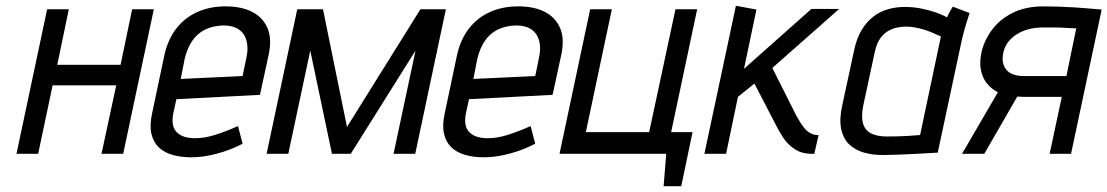

<svg xmlns="http://www.w3.org/2000/svg" viewBox="-20 -532 3830 664"><path d="M397 -308H178L218 -500H143L37 0H112L162 -237H382L331 0H406L512 -500H437Z M579 -139 590 -189 879 -204 909 -342Q921 -398 905 -435Q889 -472 852 -491Q815 -510 760 -510Q706 -510 662.5 -490.5Q619 -471 589.5 -433Q560 -395 548 -339L506 -140Q497 -99 503.5 -70Q510 -41 528.5 -23Q547 -5 576 3.5Q605 12 642 12Q683 12 730 -0.5Q777 -13 819 -35L803 -96Q763 -78 725.5 -66Q688 -54 654 -54Q634 -54 618 -59Q602 -64 591.5 -74.5Q581 -85 578 -101Q575 -117 579 -139ZM833 -337 819 -269 605 -259 619 -330Q628 -366 645 -391Q662 -416 689 -429.5Q716 -443 753 -444Q786 -444 806 -430Q826 -416 832.5 -391.5Q839 -367 833 -337Z M1434 -500 1180 -93 1097 -500H1008L902 0H977L1053 -357L1128 0H1193L1417 -357L1341 0H1416L1522 -500Z M1591 -139 1602 -189 1891 -204 1921 -342Q1933 -398 1917 -435Q1901 -472 1864 -491Q1827 -510 1772 -510Q1718 -510 1674.5 -490.5Q1631 -471 1601.5 -433Q1572 -395 1560 -339L1518 -140Q1509 -99 1515.5 -70Q1522 -41 1540.5 -23Q1559 -5 1588 3.5Q1617 12 1654 12Q1695 12 1742 -0.5Q1789 -13 1831 -35L1815 -96Q1775 -78 1737.5 -66Q1700 -54 1666 -54Q1646 -54 1630 -59Q1614 -64 1603.5 -74.5Q1593 -85 1590 -101Q1587 -117 1591 -139ZM1845 -337 1831 -269 1617 -259 1631 -330Q1640 -366 1657 -391Q1674 -416 1701 -429.5Q1728 -443 1765 -444Q1798 -444 1818 -430Q1838 -416 1844.5 -391.5Q1851 -367 1845 -337Z M2391 -500H2316L2225 -75H2006L2096 -500H2021L1915 0H2284L2275 112H2336L2375 -75H2301Z M2734 -132 2651 -297 2882 -501H2786L2553 -294L2596 -499L2525 -512L2416 0H2491L2532 -197L2589 -243L2657 -112Q2671 -83 2687.5 -57.5Q2704 -32 2728.5 -16Q2753 0 2789 0H2796L2811 -65H2807Q2795 -65 2782.5 -71.5Q2770 -78 2758.5 -93Q2747 -108 2734 -132Z M3333 -487 3275 -509Q3268 -498 3261.5 -485Q3255 -472 3255 -472Q3237 -482 3213.5 -490Q3190 -498 3163.5 -503Q3137 -508 3108 -508Q3080 -508 3052.5 -500.5Q3025 -493 3001.5 -475.5Q2978 -458 2960 -428.5Q2942 -399 2933 -354L2893 -169Q2882 -120 2889 -86.5Q2896 -53 2916.5 -33Q2937 -13 2969 -4Q3001 5 3040 4Q3057 4 3080.5 3Q3104 2 3129 1Q3154 0 3175.5 -1.5Q3197 -3 3210.5 -3.5Q3224 -4 3223 -4L3307 -397Q3314 -427 3322 -452Q3330 -477 3333 -487ZM2965 -165 3005 -351Q3012 -383 3025 -400.5Q3038 -418 3054.5 -426.5Q3071 -435 3086.5 -437.5Q3102 -440 3113 -440Q3127 -440 3141.5 -437.5Q3156 -435 3170.5 -431Q3185 -427 3201 -420.5Q3217 -414 3234 -406L3162 -65Q3158 -65 3147.5 -64Q3137 -63 3121.5 -62Q3106 -61 3087 -60.5Q3068 -60 3047 -60Q3013 -60 2992 -71Q2971 -82 2964.5 -105.5Q2958 -129 2965 -165Z M3589 -510Q3527 -510 3482 -487.5Q3437 -465 3410 -428Q3383 -391 3374 -350Q3367 -316 3372.5 -289Q3378 -262 3393.5 -243Q3409 -224 3431 -213L3307 0H3384L3498 -198Q3501 -198 3507.5 -197.5Q3514 -197 3521 -197Q3528 -197 3530 -197H3652L3610 0H3684L3790 -499Q3790 -499 3777 -500Q3764 -501 3742.5 -503Q3721 -505 3695 -506.5Q3669 -508 3641.5 -509Q3614 -510 3589 -510ZM3517 -269Q3503 -269 3489 -273Q3475 -277 3464.5 -286.5Q3454 -296 3449.5 -312Q3445 -328 3450 -351Q3459 -390 3496.5 -413.5Q3534 -437 3587 -437Q3605 -437 3624 -437Q3643 -437 3659.5 -436Q3676 -435 3687.5 -434.5Q3699 -434 3702 -434L3668 -269Z"/></svg>

Font: Advent Pro Medium
Style: Italic
Weight: 500
Italic angle: -12°
Version: Version 3.000